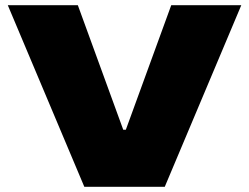

<svg xmlns="http://www.w3.org/2000/svg" viewBox="-20 -720 960 740"><path d="M465 -220 640 -700H910L615 0H305L10 -700H280L455 -220Z"/></svg>

Font: Imperial One
Style: Regular
Weight: 400
Designer: Jovanny Lemonad
Foundry: Jovanny Lemonad
Version: Version 1.000